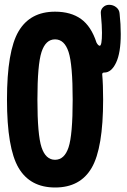

<svg xmlns="http://www.w3.org/2000/svg" viewBox="-20 -790 540 819"><path d="M157.2 -161.6Q174.8 -108.4 214.8 -108.4Q254.9 -108.4 272.5 -161.6Q290 -214.8 290 -364.7Q290 -514.6 272.5 -568.4Q254.9 -622.1 214.8 -622.1Q174.8 -622.1 157.2 -568.4Q139.6 -514.6 139.6 -364.7Q139.6 -214.8 157.2 -161.6ZM445.3 -769.5Q462.9 -769.5 476.1 -758.8Q489.3 -748 490.2 -731.4Q495.1 -686.5 495.1 -644.5Q495.1 -564.5 475.1 -522.5Q455.1 -480.5 424.8 -480.5H423.8Q416 -480.5 416 -472.7Q419.9 -429.7 419.9 -365.2Q419.9 -158.2 371.1 -74.2Q322.3 9.8 215.3 9.8Q108.4 9.8 59.1 -74.2Q9.8 -158.2 9.8 -365.2Q9.8 -572.3 59.1 -656.2Q108.4 -740.2 214.8 -740.2Q282.2 -740.2 325.7 -709Q369.1 -677.7 391.6 -608.4Q398.4 -595.7 405.3 -594.7Q415 -594.7 415 -650.4Q415 -678.7 410.2 -731.4Q408.2 -747.1 418.9 -758.3Q429.7 -769.5 445.3 -769.5Z"/></svg>

Font: Rounded Mgen+ 2m bold
Style: Bold
Weight: 700
Designer: [Source Han Sans]
Ryoko NISHIZUKA  (kana & ideographs); Paul D. Hunt (Latin, Greek & Cyrillic); Wenlong ZHANG  (bopomofo
Version: Version 1.059.20150602